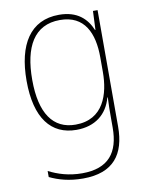

<svg xmlns="http://www.w3.org/2000/svg" viewBox="-87 -601 698 904"><g transform="rotate(-10 262.0 -148.5)"><path d="M258 -538C120 -538 54 -431 54 -258C54 -79 125 10 246 10C335 10 394 -37 415 -115H417C415 -75 415 -51 415 -15V29C415 148 363 216 237 216C173 216 121 199 78 177V206C120 226 170 241 237 241C383 241 441 160 441 29V-528H419L415 -438H413C390 -493 346 -538 258 -538ZM258 -513C376 -513 415 -422 415 -307V-237C415 -132 380 -15 246 -15C139 -15 81 -97 81 -258C81 -415 134 -513 258 -513Z"/></g></svg>

Font: Noto Sans Hebrew SemiCondensed Thin
Style: Regular
Weight: 100
Width: 4
Designer: Monotype Design Team
Foundry: Monotype Imaging Inc.
Version: Version 2.004